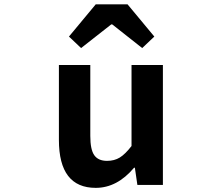

<svg xmlns="http://www.w3.org/2000/svg" viewBox="-20 -863 1040 896"><path d="M426.8 13.7Q254.9 13.7 254.9 -210V-559.6H401.4V-228.5Q401.4 -165 419.9 -138.7Q438.5 -112.3 479.5 -112.3Q513.7 -112.3 539.1 -127.9Q564.5 -143.6 593.8 -181.6V-559.6H740.2V0H621.1L609.4 -80.1H605.5Q526.4 13.7 426.8 13.7ZM301.8 -692.4 426.8 -842.8H575.2L700.2 -692.4L643.6 -638.7L503.9 -749H499L358.4 -638.7Z"/></svg>

Font: GenEi Gothic M Regular
Style: Bold
Weight: 700
Designer: o_tamon (Modified); [Source Han Sans]
Ryoko NISHIZUKA  (kana & ideographs); Paul D. Hunt (Latin, Greek & Cyrillic); Wenl
Version: Version 1.1a;Original Version 1.004